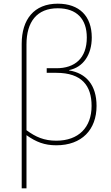

<svg xmlns="http://www.w3.org/2000/svg" viewBox="-20 -785 603 1044"><path d="M98 -547V239H124V-50C176 -13 222 5 286 5C425 5 505 -80 505 -209C505 -323 448 -387 356 -402V-404C432 -419 479 -487 479 -581C479 -698 411 -765 294 -765C165 -765 98 -679 98 -547ZM286 -20C220 -20 174 -40 124 -77V-543C124 -667 181 -740 294 -740C397 -740 452 -682 452 -581C452 -468 387 -414 287 -414H234V-389H286C425 -389 478 -319 478 -209C478 -92 407 -20 286 -20Z"/></svg>

Font: Noto Sans Mono SemiCondensed Thin
Style: Regular
Weight: 100
Width: 4
Designer: Monotype Design Team
Foundry: Monotype Imaging Inc.
Version: Version 2.014